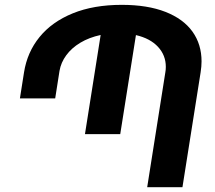

<svg xmlns="http://www.w3.org/2000/svg" viewBox="-20 -780 895 800"><path d="M819.8 -524.4Q819.8 -503.4 815.9 -478.5L740.2 0H593.3L668.9 -478.5Q670.9 -488.8 670.9 -501.5Q670.9 -549.8 638.2 -585Q605.5 -620.1 546.4 -633.8L481 -221.2H334L399.4 -634.3Q351.6 -624 314.9 -602.1Q278.3 -580.1 256.1 -549.8Q233.9 -519.5 228 -484.9L210 -370.1H63L80.1 -478.5Q93.3 -562.5 144.8 -625.7Q196.3 -689 283.2 -724.4Q370.1 -759.8 487.3 -759.8Q594.7 -759.8 669.4 -730.5Q744.1 -701.2 782 -648.2Q819.8 -595.2 819.8 -524.4Z"/></svg>

Font: Mardoto
Style: Bold Italic
Weight: 700
Italic angle: -12°
Designer: Christian Robertson, Vahan Hovhannisyan
Foundry: Google
Version: Version 1.000